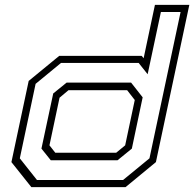

<svg xmlns="http://www.w3.org/2000/svg" viewBox="-20 -770 799 790"><path d="M496.5 0H109L27 -103L98 -437L223.5 -540H563L571 -530.5L617.5 -750H759L621.5 -103ZM486.5 -29.5 595 -118.5 723 -720.5H642L587.5 -464.5L550.5 -511H231L126.5 -425L61.5 -118.5L132 -29.5ZM463.5 -110.5H189L150.5 -158.5L199 -385.5L254 -430H519.5L567 -369.5L522.5 -158.5ZM458 -141.5 495 -172 534.5 -358.5 503 -399H262L225 -368L183.5 -172L207.5 -141.5Z"/></svg>

Font: Tourney Expanded Light
Style: Italic
Weight: 300
Width: 7
Italic angle: -12°
Designer: Tyler Finck
Foundry: Etcetera Type Co
Version: Version 1.010; ttfautohint (v1.8.3)